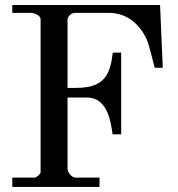

<svg xmlns="http://www.w3.org/2000/svg" viewBox="-20 -742 707 762"><path d="M28.8 -37.1V0H375V-37.1H279.8C263.2 -37.1 248 -59.1 248 -74.2V-355H326.2C402.8 -354 418.9 -269 426.8 -209H460.9V-533.2H430.2L426.8 -529.8C417 -429.2 378.9 -393.1 279.8 -393.1H248V-663.1C248 -676.8 263.2 -690.9 276.9 -690.9H412.1C482.9 -690.9 534.2 -647 562 -585.9C574.2 -559.1 592.8 -473.1 594.2 -473.1H626L615.2 -722.2H28.8V-690.9H106C115.2 -689.9 141.1 -681.2 141.1 -666V-59.1C141.1 -50.8 125 -37.1 117.2 -37.1Z"/></svg>

Font: MusGlyphs-Text
Style: Regular
Weight: 400
Version: Version 2.1.1